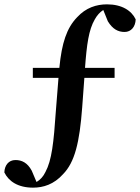

<svg xmlns="http://www.w3.org/2000/svg" viewBox="-29 -748 644 883"><path d="M122 -390H240L228 -239C218 -91 209 -11 180 43C170 64 156 79 139 89L117 37C97 0 71 -12 42 -12C11 -12 -8 12 -9 45C11 86 54 115 123 115C170 115 219 100 261 53C315 -2 337 -93 349 -254L359 -390H498V-436H362C370 -544 379 -611 407 -659C417 -677 430 -692 446 -702L467 -650C489 -614 514 -601 544 -601C574 -601 594 -625 595 -659C576 -699 532 -728 463 -728C415 -728 366 -713 325 -668C278 -619 255 -551 244 -436H122Z"/></svg>

Font: Noto Serif JP
Style: Bold
Weight: 700
Designer: Ryoko NISHIZUKA 西塚涼子 (kana & ideographs); Frank Grießhammer (Latin, Greek & Cyrillic); Wenlong ZHANG 张文龙 (bopomofo); San
Foundry: Adobe
Version: Version 2.001;hotconv 1.1.0;makeotfexe 2.6.0